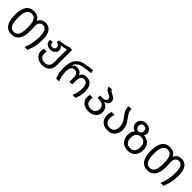

<svg xmlns="http://www.w3.org/2000/svg" viewBox="489 -2520 4325 4325"><g transform="rotate(45 2651.5 -357.0)"><path d="M689 -724Q747 -724 796.5 -693.5Q846 -663 876.5 -594.5Q907 -526 907 -412Q907 -323 897 -253Q887 -183 869 -122.5Q851 -62 826 0H732Q758 -65 775.5 -126.5Q793 -188 802.5 -256Q812 -324 812 -407Q812 -496 794.5 -548.5Q777 -601 747.5 -623.5Q718 -646 681 -646Q643 -646 616.5 -628Q590 -610 576.5 -578Q563 -546 563 -503Q563 -477 565 -451.5Q567 -426 568.5 -402.5Q570 -379 570 -357Q570 -235 542 -153.5Q514 -72 458 -31Q402 10 318 10Q234 10 178 -31.5Q122 -73 94 -154.5Q66 -236 66 -357Q66 -479 94 -560.5Q122 -642 178 -683Q234 -724 318 -724Q364 -724 400.5 -711.5Q437 -699 464.5 -674Q492 -649 509 -611H512Q527 -651 554.5 -676Q582 -701 617 -712.5Q652 -724 689 -724ZM318 -68Q373 -68 407.5 -99.5Q442 -131 458.5 -195Q475 -259 475 -357Q475 -457 458.5 -520.5Q442 -584 407 -615Q372 -646 318 -646Q263 -646 228.5 -614.5Q194 -583 177.5 -519Q161 -455 161 -357Q161 -258 178 -194Q195 -130 229.5 -99Q264 -68 318 -68Z M1298 10Q1226 10 1171.5 -17Q1117 -44 1086.5 -91.5Q1056 -139 1056 -201Q1056 -220 1059 -239.5Q1062 -259 1068 -279H1159Q1155 -260 1152.5 -243Q1150 -226 1150 -211Q1150 -142 1189 -105Q1228 -68 1298 -68Q1352 -68 1384.5 -88Q1417 -108 1432 -144.5Q1447 -181 1447 -230V-640Q1404 -624 1361 -615Q1318 -606 1277 -601V-600Q1306 -588 1323 -561Q1340 -534 1340 -499Q1340 -461 1319 -431Q1298 -401 1261.5 -383.5Q1225 -366 1178 -366Q1133 -366 1098 -383Q1063 -400 1043.5 -428.5Q1024 -457 1024 -491Q1024 -499 1025 -508Q1026 -517 1029 -525H1107Q1106 -518 1105.5 -513Q1105 -508 1105 -503Q1105 -474 1124.5 -456Q1144 -438 1178 -438Q1214 -438 1235 -457.5Q1256 -477 1256 -507Q1256 -545 1235.5 -565Q1215 -585 1171 -586V-651Q1246 -660 1321 -674.5Q1396 -689 1456 -714H1537V-227Q1537 -153 1509.5 -99.5Q1482 -46 1428.5 -18Q1375 10 1298 10Z M1738 0Q1718 -51 1706.5 -94Q1695 -137 1690.5 -184.5Q1686 -232 1686 -296Q1686 -383 1702.5 -450Q1719 -517 1752.5 -564.5Q1786 -612 1836.5 -642.5Q1887 -673 1956 -686Q1995 -694 2034.5 -700.5Q2074 -707 2114 -713Q2154 -719 2194 -724L2209 -644Q2173 -640 2139.5 -635.5Q2106 -631 2076 -626.5Q2046 -622 2020 -618Q1994 -614 1973 -610Q1931 -602 1891.5 -585.5Q1852 -569 1821 -537.5Q1790 -506 1772 -453H1775Q1795 -478 1816.5 -491Q1838 -504 1860.5 -508.5Q1883 -513 1904 -513Q1957 -513 1993.5 -488Q2030 -463 2046 -416H2049Q2065 -463 2105.5 -488Q2146 -513 2204 -513Q2274 -513 2319 -480.5Q2364 -448 2386.5 -391Q2409 -334 2409 -259Q2409 -211 2402.5 -168.5Q2396 -126 2384 -85Q2372 -44 2355 0H2261Q2287 -68 2301 -128.5Q2315 -189 2315 -260Q2315 -318 2302 -357Q2289 -396 2263 -416.5Q2237 -437 2197 -437Q2166 -437 2141.5 -422Q2117 -407 2103.5 -376.5Q2090 -346 2090 -301V-160H2002V-301Q2002 -346 1989.5 -376.5Q1977 -407 1953 -422Q1929 -437 1895 -437Q1836 -437 1807 -392.5Q1778 -348 1778 -259Q1778 -186 1792 -125.5Q1806 -65 1831 0Z M2770 10Q2697 10 2641.5 -17Q2586 -44 2555.5 -91.5Q2525 -139 2525 -201Q2525 -220 2528 -239.5Q2531 -259 2537 -279H2628Q2624 -260 2621.5 -243Q2619 -226 2619 -211Q2619 -142 2658.5 -105Q2698 -68 2770 -68Q2821 -68 2854.5 -87.5Q2888 -107 2904.5 -139.5Q2921 -172 2921 -212Q2921 -241 2911 -266.5Q2901 -292 2880.5 -311Q2860 -330 2828.5 -341Q2797 -352 2755 -352H2707V-429H2775Q2818 -429 2845 -438.5Q2872 -448 2884.5 -464Q2897 -480 2897 -501Q2897 -528 2884.5 -544Q2872 -560 2853 -570Q2834 -580 2813 -589Q2786 -602 2762 -617.5Q2738 -633 2724 -656Q2710 -679 2711 -714H2803Q2803 -691 2827 -675Q2851 -659 2888 -642Q2913 -631 2936.5 -614.5Q2960 -598 2975.5 -572.5Q2991 -547 2991 -510Q2991 -476 2976 -453Q2961 -430 2935 -416Q2909 -402 2875 -394V-390Q2900 -385 2925 -371Q2950 -357 2970.5 -334Q2991 -311 3003.5 -278Q3016 -245 3016 -202Q3016 -140 2985.5 -92Q2955 -44 2900 -17Q2845 10 2770 10Z M3374 9Q3302 9 3247.5 -19.5Q3193 -48 3162.5 -100Q3132 -152 3132 -220Q3132 -250 3135 -279.5Q3138 -309 3155 -352H3247Q3233 -314 3229 -282.5Q3225 -251 3225 -228Q3225 -160 3262.5 -114.5Q3300 -69 3374 -69Q3427 -69 3459.5 -91.5Q3492 -114 3507.5 -153Q3523 -192 3523 -241Q3523 -291 3510.5 -330.5Q3498 -370 3477.5 -402.5Q3457 -435 3434 -464Q3406 -501 3381 -537.5Q3356 -574 3342.5 -617Q3329 -660 3335 -714H3425Q3422 -671 3434 -636Q3446 -601 3467.5 -570Q3489 -539 3513 -506Q3539 -473 3563 -434.5Q3587 -396 3602.5 -348Q3618 -300 3618 -237Q3618 -163 3588.5 -107.5Q3559 -52 3504.5 -21.5Q3450 9 3374 9Z M4020 10Q3966 10 3921 -7.5Q3876 -25 3843 -57.5Q3810 -90 3791.5 -136Q3773 -182 3773 -240Q3773 -294 3787.5 -337Q3802 -380 3833 -411V-414Q3797 -423 3769.5 -444Q3742 -465 3727 -496.5Q3712 -528 3712 -566Q3712 -606 3732.5 -642Q3753 -678 3792.5 -701Q3832 -724 3888 -724Q3943 -724 3982.5 -703.5Q4022 -683 4043.5 -649Q4065 -615 4065 -576Q4065 -554 4059 -533.5Q4053 -513 4041 -498V-495Q4043 -495 4046 -495Q4049 -495 4054 -494Q4118 -488 4166.5 -457Q4215 -426 4242 -373Q4269 -320 4269 -247Q4269 -187 4251 -139Q4233 -91 4200 -58Q4167 -25 4121.5 -7.5Q4076 10 4020 10ZM4022 -68Q4075 -68 4108.5 -90Q4142 -112 4158 -152.5Q4174 -193 4174 -247Q4174 -301 4158 -340.5Q4142 -380 4108.5 -401.5Q4075 -423 4021 -423Q3941 -423 3905 -375Q3869 -327 3869 -247Q3869 -193 3884.5 -153Q3900 -113 3934 -90.5Q3968 -68 4022 -68ZM3888 -470Q3930 -470 3952.5 -495Q3975 -520 3975 -560Q3975 -597 3953.5 -623.5Q3932 -650 3888 -650Q3844 -650 3823 -623.5Q3802 -597 3802 -560Q3802 -525 3823 -497.5Q3844 -470 3888 -470Z M5019 -724Q5077 -724 5126.5 -693.5Q5176 -663 5206.5 -594.5Q5237 -526 5237 -412Q5237 -323 5227 -253Q5217 -183 5199 -122.5Q5181 -62 5156 0H5062Q5088 -65 5105.5 -126.5Q5123 -188 5132.5 -256Q5142 -324 5142 -407Q5142 -496 5124.5 -548.5Q5107 -601 5077.5 -623.5Q5048 -646 5011 -646Q4973 -646 4946.5 -628Q4920 -610 4906.5 -578Q4893 -546 4893 -503Q4893 -477 4895 -451.5Q4897 -426 4898.5 -402.5Q4900 -379 4900 -357Q4900 -235 4872 -153.5Q4844 -72 4788 -31Q4732 10 4648 10Q4564 10 4508 -31.5Q4452 -73 4424 -154.5Q4396 -236 4396 -357Q4396 -479 4424 -560.5Q4452 -642 4508 -683Q4564 -724 4648 -724Q4694 -724 4730.5 -711.5Q4767 -699 4794.5 -674Q4822 -649 4839 -611H4842Q4857 -651 4884.5 -676Q4912 -701 4947 -712.5Q4982 -724 5019 -724ZM4648 -68Q4703 -68 4737.5 -99.5Q4772 -131 4788.5 -195Q4805 -259 4805 -357Q4805 -457 4788.5 -520.5Q4772 -584 4737 -615Q4702 -646 4648 -646Q4593 -646 4558.5 -614.5Q4524 -583 4507.5 -519Q4491 -455 4491 -357Q4491 -258 4508 -194Q4525 -130 4559.5 -99Q4594 -68 4648 -68Z"/></g></svg>

Font: Noto Sans Ambassadori
Style: Regular
Weight: 400
Designer: Monotype Design Team
Foundry: Monotype Imaging Inc.
Version: Version 2.013